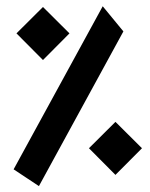

<svg xmlns="http://www.w3.org/2000/svg" viewBox="-20 -578 488 626"><path d="M24.4 -25.9 106.9 28.8 382.3 -475.6 314.9 -557.6ZM33.7 -469.2 120.1 -382.3 206.5 -469.2 120.1 -555.2ZM270 -94.7 356.4 -7.8 442.9 -94.7 356.4 -180.7Z"/></svg>

Font: SG Kara
Style: Regular
Weight: 400
Designer: Damoon Khanjanzadeh
Version: Version 1.000